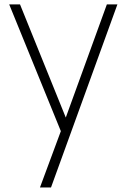

<svg xmlns="http://www.w3.org/2000/svg" viewBox="-20 -582 567 852"><path d="M454.2 -562.5 271.9 -60.4 68.8 -562.5H20.8L250 0L157.3 250H206.3L501 -562.5Z"/></svg>

Font: Manrope3 Thin
Style: Regular
Weight: 100
Width: 4
Designer: Mikhail Sharanda
Foundry: Mikhail Sharanda
Version: Version 3.000;PS 003.000;hotconv 1.0.88;makeotf.lib2.5.64775